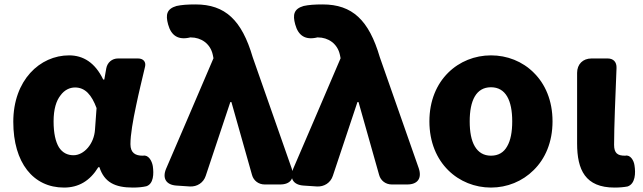

<svg xmlns="http://www.w3.org/2000/svg" viewBox="-20 -833 2904 867"><path d="M595 -358C607 -416 622 -476 635 -532C640 -553 628 -569 603 -569H556H513C486 -569 465 -551 460 -525L451 -474H446C409 -551 355 -583 292 -583C160 -583 40 -471 40 -283C40 -98 130 14 269 14C335 14 386 -16 424 -78H429C451 -10 499 14 580 14C603 14 624 12 641 8C674 -3 675 -49 670 -83C666 -107 650 -135 626 -130C625 -130 625 -130 624 -130C592 -130 569 -142 569 -182C569 -224 580 -288 595 -358ZM246 -168C231 -193 222 -231 222 -285C222 -340 234 -378 253 -402C271 -427 295 -438 319 -438C365 -438 394 -404 416 -345L409 -248C405 -183 359 -132 312 -132C285 -132 262 -143 246 -168Z M822 -285 730 -71C712 -28 730 2 777 5L837 9C870 11 899 -8 909 -39L1020 -372H1025L1118 -43C1125 -17 1148 0 1175 0H1226H1245C1292 0 1312 -28 1297 -73L1121 -575C1072 -742 997 -813 863 -813C826 -813 800 -811 777 -806C733 -793 727 -767 739 -723C753 -671 786 -651 839 -664C840 -664 841 -664 842 -664C887 -664 930 -637 941 -585L944 -570Z M1396 -285 1304 -71C1286 -28 1304 2 1351 5L1411 9C1444 11 1473 -8 1483 -39L1594 -372H1599L1692 -43C1699 -17 1722 0 1749 0H1800H1819C1866 0 1886 -28 1871 -73L1695 -575C1646 -742 1571 -813 1437 -813C1400 -813 1374 -811 1351 -806C1307 -793 1301 -767 1313 -723C1327 -671 1360 -651 1413 -664C1414 -664 1415 -664 1416 -664C1461 -664 1504 -637 1515 -585L1518 -570Z M2390 -505C2339 -556 2270 -583 2197 -583C2052 -583 1919 -473 1919 -285C1919 -96 2052 14 2197 14C2270 14 2339 -14 2390 -65C2442 -116 2475 -191 2475 -285C2475 -379 2442 -454 2390 -505ZM2270 -172C2255 -145 2231 -130 2197 -130C2164 -130 2140 -145 2124 -172C2108 -199 2101 -238 2101 -285C2101 -379 2130 -439 2197 -439C2264 -439 2293 -379 2293 -285C2293 -238 2286 -199 2270 -172Z M2586 -377V-185C2586 -66 2623 14 2755 14C2779 14 2798 12 2814 9C2849 -3 2851 -51 2845 -87C2842 -109 2826 -135 2804 -130C2803 -130 2803 -130 2802 -130C2769 -130 2753 -141 2753 -179C2753 -259 2759 -403 2764 -526C2765 -553 2750 -569 2724 -569H2676H2651C2612 -569 2586 -543 2586 -504Z"/></svg>

Font: GenSenRounded2 TW H
Style: Regular
Weight: 900
Version: Version 2.100;PS 2.1;hotconv 16.6.51;makeotf.lib2.5.65220 DE